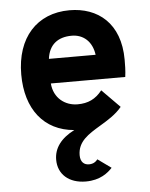

<svg xmlns="http://www.w3.org/2000/svg" viewBox="-54 -568 668 856"><g transform="rotate(-5 280.0 -139.5)"><path d="M296 244C360 244 396 214 415 193L355 150C347 161 335 169 316 169C295 169 278 156 278 125C278 63 327 34 380 2C415 -19 452 -41 479 -74L399 -155C370 -118 336 -102 289 -102C233 -102 183 -139 178 -205H511C515 -233 515 -262 515 -282C515 -446 415 -523 289 -523C143 -523 50 -421 50 -256C50 -101 129 0 264 11C203 42 172 84 172 136C172 201 220 244 296 244ZM289 -409C341 -409 380 -375 388 -315H179C187 -379 228 -409 289 -409Z"/></g></svg>

Font: Overpass ExtraBold
Style: Regular
Weight: 800
Designer: Delve Withrington, Thomas Jockin
Foundry: Delve Fonts
Version: Version 3.000;DELV;Overpass